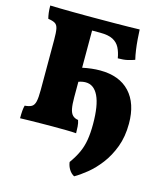

<svg xmlns="http://www.w3.org/2000/svg" viewBox="-133 -776 949 1122"><g transform="rotate(15 341.5 -215.0)"><path d="M30 3Q30 -24 31.5 -42.5Q33 -61 37 -75Q64 -77 78.5 -85.5Q93 -94 98.5 -117.5Q104 -141 104 -187V-491Q104 -536 99.5 -558Q95 -580 81 -588.5Q67 -597 39 -601Q35 -616 32.5 -635.5Q30 -655 30 -679Q54 -678 89.5 -677.5Q125 -677 165 -676.5Q205 -676 241.5 -676Q278 -676 304 -676V-197Q304 -154 309 -128.5Q314 -103 326.5 -90.5Q339 -78 360 -75Q366 -59 367.5 -37.5Q369 -16 369 3Q349 1 308 0.5Q267 0 223 0Q194 0 157.5 0.5Q121 1 87 1.5Q53 2 30 3ZM423 249Q404 239 391.5 219Q379 199 376 175Q404 136 420.5 100Q437 64 444 22.5Q451 -19 451 -73Q451 -187 424 -243Q397 -299 347 -299Q337 -299 326 -297Q315 -295 304 -291V-376Q361 -388 410 -388Q527 -388 590 -320.5Q653 -253 653 -131Q653 -52 629.5 10.5Q606 73 570 120Q534 167 494.5 199Q455 231 423 249ZM491 -483Q485 -519 471.5 -545.5Q458 -572 430.5 -586.5Q403 -601 353 -601H260L294 -676Q369 -676 420 -676.5Q471 -677 507 -677.5Q543 -678 571 -679Q572 -654 574.5 -621Q577 -588 581.5 -556.5Q586 -525 592 -501Q573 -494 549.5 -488.5Q526 -483 491 -483Z"/></g></svg>

Font: Vollkorn Black
Style: Regular
Weight: 900
Designer: Friedrich Althausen
Foundry: Friedrich Althausen
Version: Version 5.000